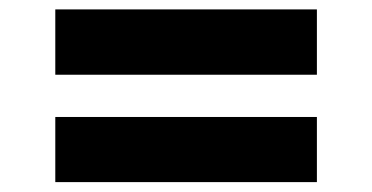

<svg xmlns="http://www.w3.org/2000/svg" viewBox="-20 -481 775 400"><path d="M95.2 -325.3V-461.4H640.2V-325.3ZM95.2 -101.6V-237.3H640.2V-101.6Z"/></svg>

Font: Lexend Exa
Style: Regular
Weight: 400
Designer: Bonnie Shaver-Troup, Thomas Jockin
Foundry: Lexend
Version: Version 1.007